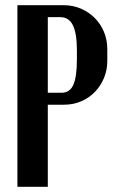

<svg xmlns="http://www.w3.org/2000/svg" viewBox="-20 -719 456 739"><path d="M225 -699Q261 -699 292 -685.5Q323 -672 345.5 -649Q368 -626 380.5 -595.5Q393 -565 393 -531V-484Q393 -450 380.5 -419.5Q368 -389 346 -366Q324 -343 293.5 -329.5Q263 -316 227 -316H164V0H47V-699ZM276 -524Q276 -591 260.5 -622Q245 -653 212 -653H164V-362H217Q249 -362 262.5 -393Q276 -424 276 -491Z"/></svg>

Font: Moniqa ExtBd Paragraph
Style: Regular
Weight: 800
Designer: Rajesh Rajput
Foundry: Rajesh Rajput
Version: Version 1.000